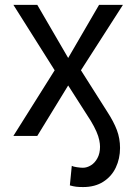

<svg xmlns="http://www.w3.org/2000/svg" viewBox="-20 -550 552 777"><path d="M201.2 -265.6 34.2 -530.3H130.9L255.9 -315.4L380.9 -530.3H477.5L307.6 -265.6L414.1 -97.7Q439.9 -58.1 452.9 -23.9Q465.8 10.3 465.8 48.8Q465.8 91.8 448.7 127.9Q431.6 164.1 397.9 185.5Q364.3 207 316.4 207Q299.8 207 287.8 205.6Q275.9 204.1 262.7 200.2L270.5 121.1Q275.9 124.5 291.3 126.7Q306.6 128.9 315.4 128.9Q332 128.9 348.1 118.9Q364.3 108.9 374.5 89.6Q384.8 70.3 384.8 43.9Q384.8 32.2 381.8 17.6Q375.5 -14.2 347.7 -60.5L255.9 -204.1L130.9 0H34.2Z"/></svg>

Font: Pretendard GOV
Style: Regular
Weight: 400
Designer: Base glyphs from Inter by Rasmus Andersson; Hangeul glyphs from Noto Sans CJK(Source Han Sans) by Jang Soo-young and Kan
Foundry: Kil Hyung-jin
Version: Version 1.309